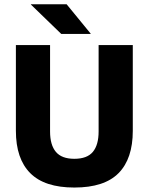

<svg xmlns="http://www.w3.org/2000/svg" viewBox="-20 -846 683 882"><path d="M321.5 15.5Q184.5 15.5 118.8 -50.8Q53 -117 53 -245V-639H210V-242Q210 -180 236.8 -148.2Q263.5 -116.5 321.5 -116.5Q380 -116.5 406.5 -148.2Q433 -180 433 -242V-639H590V-245Q590 -117 524.8 -50.8Q459.5 15.5 321.5 15.5ZM122 -826.5H286L396.5 -691.5V-690H261.5L122 -825Z"/></svg>

Font: Anek Devanagari
Style: Bold
Weight: 700
Designer: Kailash Malviya (Devanagari) & Yesha Goshar (Latin)
Foundry: Ek Type
Version: Version 1.003